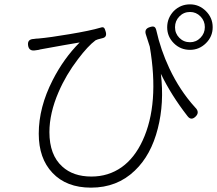

<svg xmlns="http://www.w3.org/2000/svg" viewBox="-20 -816 997 882"><path d="M398 46Q285 46 221 -22Q158 -88 158 -202Q158 -323 222 -448Q273 -548 346 -621Q325 -617 276 -609Q191 -594 165 -589Q163 -589 158 -587Q149 -586 144 -585Q113 -579 109 -607.5Q105 -636 135 -637Q139 -638 146 -638.5Q153 -639 156 -639Q211 -644 299 -659Q395 -675 442 -689Q453 -693 458 -688Q462 -684 466 -669Q472 -646 452 -641Q451 -641 448 -640Q426 -635 419 -631Q384 -605 338 -544Q283 -472 249 -393Q207 -296 207 -209Q207 -104 266 -51Q316 -5 400 -5Q478 -5 539 -48Q598 -90 635 -170Q713 -338 668 -602Q662 -620 650 -658Q642 -683 667 -691Q681 -696 688 -693Q695 -690 698 -677Q718 -587 758 -502Q806 -400 876 -323Q899 -301 879 -281Q858 -260 841 -283Q767 -378 719 -477Q735 -343 705 -226Q674 -103 599 -32Q518 46 398 46ZM853 -587Q809 -587 778.5 -617.5Q748 -648 748 -690.5Q748 -733 778 -765Q809 -796 853 -796Q895 -796 926 -765Q957 -734 957 -691Q957 -648 926 -617.5Q895 -587 853 -587ZM853 -622Q881 -622 901 -642.5Q921 -663 921 -691.5Q921 -720 901 -740.5Q881 -761 853 -761Q824 -761 804 -740.5Q784 -720 784 -691Q784 -662 804 -642Q824 -622 853 -622Z"/></svg>

Font: GenSenRounded TW L
Style: Regular
Weight: 300
Version: Version 1.501;PS 1;hotconv 16.6.51;makeotf.lib2.5.65220